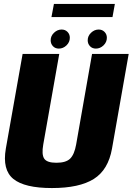

<svg xmlns="http://www.w3.org/2000/svg" viewBox="-20 -948 672 972"><path d="M243 4Q104.5 4 47.8 -42Q-9 -88 9.5 -195.5L94.5 -675H280L199 -216.5Q190 -166 203.8 -145Q217.5 -124 265.5 -124Q314 -124 335.2 -145Q356.5 -166 365.5 -216.5L446 -675H631.5L547 -195.5Q528 -88 454.8 -42Q381.5 4 243 4ZM278 -702Q259.5 -702 248 -714.2Q236.5 -726.5 236.5 -744Q236.5 -766 253.5 -782.2Q270.5 -798.5 292 -798.5Q310 -798.5 321.8 -786.5Q333.5 -774.5 333.5 -757Q333.5 -734.5 316.5 -718.2Q299.5 -702 278 -702ZM465.5 -702Q447 -702 435.5 -714.2Q424 -726.5 424 -744Q424 -766 441 -782.2Q458 -798.5 479.5 -798.5Q497.5 -798.5 509.2 -786.5Q521 -774.5 521 -757Q521 -734.5 504 -718.2Q487 -702 465.5 -702ZM240.5 -861.5 253 -928H561.5L549.5 -861.5Z"/></svg>

Font: Anybody ExtraBold
Style: Italic
Weight: 800
Italic angle: -10°
Designer: Tyler Finck
Foundry: Etcetera Type Company
Version: Version 1.010; ttfautohint (v1.8.3) -l 8 -r 50 -G 200 -x 14 